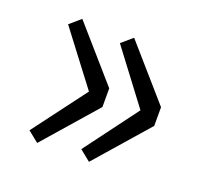

<svg xmlns="http://www.w3.org/2000/svg" viewBox="-82 -581 634 599"><g transform="rotate(20 235.0 -281.0)"><path d="M96 -75 249 -250V-312L96 -487L60 -456L193 -281L60 -104ZM268 -75 421 -250V-312L268 -487L232 -456L364 -281L232 -104Z"/></g></svg>

Font: Noto Sans CJK SC DemiLight
Style: Regular
Weight: 350
Designer: Ryoko NISHIZUKA 西塚涼子 (kana, bopomofo & ideographs); Paul D. Hunt (Latin, Greek & Cyrillic); Sandoll Communications 산돌커뮤니
Foundry: Adobe
Version: Version 2.004;hotconv 1.0.118;makeotfexe 2.5.65603